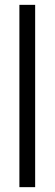

<svg xmlns="http://www.w3.org/2000/svg" viewBox="-20 -621 225 792"><path d="M60 151V-601H125V151Z"/></svg>

Font: Darker Grotesque Medium
Style: Regular
Weight: 500
Designer: Gabriel Lam
Foundry: TypeRant
Version: Version 1.000;gftools[0.9.28]